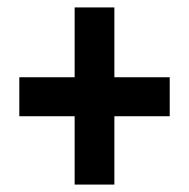

<svg xmlns="http://www.w3.org/2000/svg" viewBox="-20 -613 510 517"><path d="M181 -116H288V-300H437V-405H288V-593H181V-405H32V-300H181Z"/></svg>

Font: Noto Sans Malayalam ExtraCondensed
Style: Bold
Weight: 700
Width: 2
Designer: Jelle Bosma - Monotype Design Team
Foundry: Monotype Imaging Inc.
Version: Version 2.104